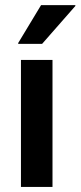

<svg xmlns="http://www.w3.org/2000/svg" viewBox="-20 -736 317 756"><path d="M62.5 0V-500H186.7V0ZM51.7 -563.3V-566.7L141.7 -715.8H276.7V-712.5L145.8 -563.3Z"/></svg>

Font: Funnel Display SemiBold
Style: Regular
Weight: 600
Designer: NORD ID, Kristian Moeller
Foundry: Dicotype
Version: Version 1.000